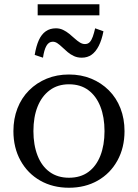

<svg xmlns="http://www.w3.org/2000/svg" viewBox="-20 -872 648 902"><path d="M565 -256Q565 -178 531.5 -117.5Q498 -57 439 -23.5Q380 10 304 10Q228 10 169 -23.5Q110 -57 76.5 -117.5Q43 -178 43 -256Q43 -314 62 -363Q81 -412 116.5 -447.5Q152 -483 199.5 -502.5Q247 -522 304 -522Q361 -522 408.5 -502.5Q456 -483 491.5 -447.5Q527 -412 546 -363Q565 -314 565 -256ZM137 -256Q137 -191 156.5 -141Q176 -91 213.5 -64Q251 -37 304 -37Q358 -37 395 -64Q432 -91 451.5 -140.5Q471 -190 471 -256Q471 -322 451.5 -371.5Q432 -421 395 -448.5Q358 -476 304 -476Q251 -476 213.5 -448Q176 -420 156.5 -371Q137 -322 137 -256ZM364 -601Q344 -601 327.5 -608.5Q311 -616 297.5 -627.5Q284 -639 272 -650.5Q260 -662 249.5 -669Q239 -676 228 -676Q209 -676 198 -656.5Q187 -637 182 -601L143 -614Q150 -656 162.5 -683.5Q175 -711 195 -725Q215 -739 243 -739Q261 -739 276.5 -731.5Q292 -724 305.5 -713Q319 -702 331 -691Q343 -680 355 -672.5Q367 -665 379 -665Q393 -665 401.5 -674Q410 -683 416 -700Q422 -717 427 -739L466 -725Q458 -684 444 -656.5Q430 -629 410.5 -615Q391 -601 364 -601ZM157 -852H447V-800H157Z"/></svg>

Font: Roboto Serif 72pt
Style: Regular
Weight: 400
Designer: Greg Gazdowicz
Foundry: Commercial Type
Version: Version 1.008